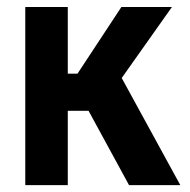

<svg xmlns="http://www.w3.org/2000/svg" viewBox="-20 -540 555 560"><path d="M53.7 -519.5H177.7V-325.2H206.1L334 -519.5H481.4L335 -312.5L505.9 0H356.4L238.3 -216.8H177.7V0H53.7Z"/></svg>

Font: DINish
Style: Bold
Weight: 700
Designer: Bert Driehuis
Foundry: Playbeing
Version: Version 3.008; git-95204e4c-release